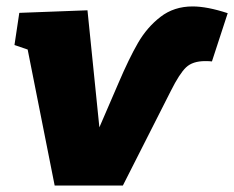

<svg xmlns="http://www.w3.org/2000/svg" viewBox="-20 -575 728 597"><path d="M688 -534 639 -384Q632 -385 618 -385Q579 -385 558.5 -365.5Q538 -346 511 -292L362 2H150L66 -421L25 -435L40 -535L252 -543L289 -179L349 -318Q381 -393 409 -441.5Q437 -490 479 -522.5Q521 -555 579 -555Q624 -555 688 -534Z"/></svg>

Font: Bitter Pro Black
Style: Italic
Weight: 900
Italic angle: -9°
Designer: Sol Matas, and Bitter project Authors
Foundry: Sol Matas
Version: Version 1.010